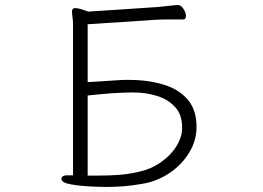

<svg xmlns="http://www.w3.org/2000/svg" viewBox="-20 -730 1040 760"><path d="M269 -604Q269 -620 269 -634.5Q269 -649 267 -661Q266 -669 265.5 -674.5Q265 -680 265 -684Q265 -698 277 -698Q286 -698 298.5 -694.5Q311 -691 320 -687.5Q329 -684 329 -684L601 -702Q624 -704 649.5 -707Q675 -710 684 -710Q697 -710 706.5 -694.5Q716 -679 716 -667Q716 -653 705 -653H663Q648 -653 632 -653Q616 -653 602 -652L327 -634V-405Q348 -406 378.5 -408Q409 -410 438.5 -412Q468 -414 486 -414Q563 -414 624.5 -396Q686 -378 722 -337Q758 -296 758 -228Q758 -173 728 -124.5Q698 -76 648.5 -43.5Q599 -11 541 -2Q501 5 467 7.5Q433 10 398 10Q388 10 378.5 9.5Q369 9 359 9Q300 7 261.5 0Q223 -7 223 -22Q223 -34 241 -36H269ZM372 -35Q408 -35 446 -37.5Q484 -40 526 -49Q577 -60 616.5 -87.5Q656 -115 678.5 -151.5Q701 -188 701 -225Q701 -276 673 -306.5Q645 -337 601 -350.5Q557 -364 507 -364Q485 -364 453 -362.5Q421 -361 387.5 -358Q354 -355 327 -352V-35Z"/></svg>

Font: Moon Stars Kai HW Light
Style: Regular
Weight: 300
Designer: GuiWonder
Version: Version 1.101